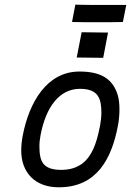

<svg xmlns="http://www.w3.org/2000/svg" viewBox="-20 -815 569 835"><path d="M529.1 -793.5H520.8H440.7C395.8 -793.5 348.4 -793.5 316.7 -794.4L307.9 -795.4L293.2 -719.7L301.5 -719.2C334.7 -718.3 371.3 -718.3 407.5 -718.3C443.6 -718.3 477.8 -718.3 506.1 -719.2H514.4ZM335.1 -674.8 313.6 -564.9 428.8 -563.5 449.8 -673.3ZM339.8 -105C311.5 -84.5 284.2 -76.7 247.1 -76.2C165 -76.2 151.4 -114.3 151.4 -179.7C151.4 -194.8 153.3 -211.4 156.7 -229C179.7 -348.1 237.3 -428.7 327.6 -428.7C408.7 -428.7 420.9 -385.3 420.9 -323.2C420.9 -306.2 418.5 -287.1 415 -267.6C414.6 -264.6 413.6 -261.7 413.1 -258.8C398.9 -186.5 377.4 -134.8 339.8 -105ZM235.4 -0.5H236.3C401.9 -0.5 465.3 -126 492.2 -265.1C497.1 -289.1 499.5 -314.5 499.5 -339.4C499.5 -363.8 497.1 -386.7 490.7 -405.8C469.2 -470.2 421.9 -503.9 325.7 -503.9C183.1 -503.9 106.9 -369.1 79.1 -226.6C74.7 -203.1 72.3 -181.2 72.3 -160.6C72.3 -62.5 134.8 -0.5 234.4 -0.5Z"/></svg>

Font: Fantasque Sans Mono
Style: RegItalic
Weight: 400
Italic angle: -11°
Monospace: yes
Designer: Jany Belluz
Version: Version 1.6.3